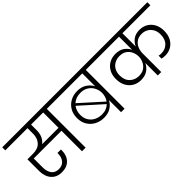

<svg xmlns="http://www.w3.org/2000/svg" viewBox="54 -1565 2400 2400"><g transform="rotate(-45 1253.5 -365.5)"><path d="M281 9Q217 9 174 -19Q131 -47 109.5 -95.5Q88 -144 88 -207V-411H186Q273 -411 318.5 -459Q364 -507 364 -588V-686H-29V-740H846V-686H705V0H641V-363H151V-203Q151 -135 182.5 -90.5Q214 -46 280 -46Q341 -46 375 -86Q409 -126 409 -191V-202H471Q471 -198 471 -194Q471 -190 471 -188Q471 -98 420.5 -44.5Q370 9 281 9ZM427 -588Q427 -528 406.5 -484.5Q386 -441 351 -415H641V-686H427Z M1332 0V-215Q1309 -167 1259 -133.5Q1209 -100 1133 -100Q1066 -100 1011 -129Q956 -158 923 -211Q890 -264 890 -337Q890 -410 922 -463.5Q954 -517 1008.5 -546.5Q1063 -576 1130 -576Q1207 -576 1257.5 -541Q1308 -506 1332 -458V-686H787V-740H1534V-686H1394V0ZM1142 -531Q1062 -531 1008 -483L1298 -222Q1317 -248 1326 -278.5Q1335 -309 1335 -339Q1335 -385 1314 -429Q1293 -473 1250 -502Q1207 -531 1142 -531ZM1144 -148Q1187 -148 1220 -161.5Q1253 -175 1277 -198L986 -459Q968 -435 957.5 -404Q947 -373 947 -337Q947 -277 974 -234.5Q1001 -192 1046 -170Q1091 -148 1144 -148Z M1794 -106Q1732 -106 1683.5 -134.5Q1635 -163 1607 -215Q1579 -267 1579 -339Q1579 -409 1607.5 -460Q1636 -511 1685 -538.5Q1734 -566 1796 -566Q1869 -566 1914.5 -533.5Q1960 -501 1981 -454V-686H1476V-740H2536V-686H2042V-451Q2063 -499 2107 -532.5Q2151 -566 2223 -566Q2283 -566 2330.5 -538Q2378 -510 2405.5 -459Q2433 -408 2433 -340Q2433 -267 2405.5 -215.5Q2378 -164 2330.5 -136.5Q2283 -109 2224 -109Q2190 -109 2163 -116V-168Q2173 -165 2185.5 -164Q2198 -163 2209 -163Q2277 -163 2323 -208.5Q2369 -254 2369 -339Q2369 -392 2347 -430.5Q2325 -469 2288 -490Q2251 -511 2206 -511Q2148 -511 2111.5 -483.5Q2075 -456 2058.5 -414.5Q2042 -373 2042 -330V0H1981V-221Q1960 -173 1913.5 -139.5Q1867 -106 1794 -106ZM1644 -338Q1644 -254 1692.5 -207.5Q1741 -161 1812 -161Q1872 -161 1909 -188.5Q1946 -216 1963.5 -256.5Q1981 -297 1981 -335V-336Q1981 -377 1963.5 -417.5Q1946 -458 1909 -484.5Q1872 -511 1812 -511Q1766 -511 1727.5 -490.5Q1689 -470 1666.5 -431Q1644 -392 1644 -338Z"/></g></svg>

Font: Poppins Light
Style: Regular
Weight: 300
Designer: Ninad Kale (Devanagari), Jonny Pinhorn (Latin)
Version: Version 5.002